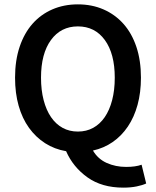

<svg xmlns="http://www.w3.org/2000/svg" viewBox="-20 -686 714 880"><path d="M337 -83Q376 -83 407 -100Q438 -117 460 -149Q482 -181 494 -227Q506 -273 506 -330Q506 -440 460.5 -502.5Q415 -565 337 -565Q259 -565 213.5 -502.5Q168 -440 168 -330Q168 -273 180 -227Q192 -181 214 -149Q236 -117 267 -100Q298 -83 337 -83ZM545 174Q447 174 381 127Q315 80 283 7Q230 -2 187 -29.5Q144 -57 113 -100Q82 -143 65.5 -201Q49 -259 49 -330Q49 -409 70 -471.5Q91 -534 129 -577Q167 -620 220 -643Q273 -666 337 -666Q401 -666 454 -643Q507 -620 545.5 -577Q584 -534 605 -471.5Q626 -409 626 -330Q626 -262 610.5 -205.5Q595 -149 566 -106Q537 -63 496.5 -35Q456 -7 406 4Q429 43 469.5 61Q510 79 558 79Q580 79 597.5 76.5Q615 74 629 69L650 155Q633 163 606 168.5Q579 174 545 174Z"/></svg>

Font: Giro Sans Semibold
Style: Regular
Weight: 600
Designer: Paul D. Hunt
Foundry: Adobe Systems Incorporated
Version: Version 1.000;PS 1.0;hotconv 1.0.88;makeotf.lib2.5.647800